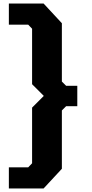

<svg xmlns="http://www.w3.org/2000/svg" viewBox="-20 -876 521 1083"><path d="M30 187V68H139L161 45V-269L227 -335L161 -401V-714L139 -737H30V-856H226L329 -745V-416L353 -392H416V-277H353L329 -253V76L226 187Z"/></svg>

Font: Tomorrow
Style: Bold
Weight: 700
Designer: Tony de Marco, Monica Rizzolli
Foundry: Just in Type
Version: Version 2.002